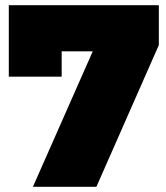

<svg xmlns="http://www.w3.org/2000/svg" viewBox="-20 -721 640 741"><path d="M352 0H107L338 -523H218V-425H14V-701H593V-547Z"/></svg>

Font: Argentum Novus Black
Style: Regular
Weight: 900
Designer: Julieta Ulanovsky (font) & Cristiano Sobral (main changes)
Foundry: Julieta Ulanovsky (font) & Cristiano Sobral (main changes)
Version: Version 3.00;November 27, 2020;FontCreator 13.0.0.2655 64-bi